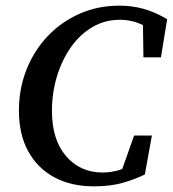

<svg xmlns="http://www.w3.org/2000/svg" viewBox="-20 -645 612 680"><path d="M312 15Q232 15 172.5 -17Q113 -49 80 -109Q47 -169 47 -254Q47 -330 73.5 -397.5Q100 -465 148 -516Q196 -567 261 -596Q326 -625 403 -625Q447 -625 487.5 -614Q528 -603 572 -577L550 -442H488L486 -575L528 -527Q502 -551 470.5 -563Q439 -575 405 -575Q352 -575 308 -549.5Q264 -524 232 -479Q200 -434 182 -375.5Q164 -317 164 -252Q164 -150 214 -92Q264 -34 343 -34Q375 -34 406 -44Q437 -54 467 -69L405 -24L455 -165H518L493 -27Q458 -10 414.5 2.5Q371 15 312 15Z"/></svg>

Font: Lisu Bosa ExtraBold
Style: Italic
Weight: 800
Italic angle: -19°
Designer: David Morse, Annie Olsen, Victor Gaultney, Frank Grießhammer (Latin)
Foundry: SIL International
Version: Version 2.000